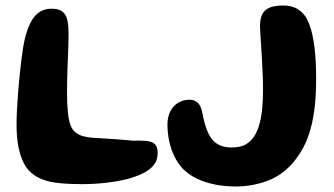

<svg xmlns="http://www.w3.org/2000/svg" viewBox="-20 -639 1209 696"><path d="M165 20.5Q93.5 5.5 66.8 -46.5Q40 -98.5 40 -186Q40 -210 41.5 -240Q43 -270 45.5 -302.5Q48 -335 51.2 -366.2Q54.5 -397.5 57.8 -424Q61 -450.5 64 -468Q76 -538.5 100.5 -573Q125 -607.5 166.5 -607.5Q194 -607.5 207.2 -596.2Q220.5 -585 224.5 -564.8Q228.5 -544.5 228.5 -517Q228.5 -502.5 228 -483.5Q227.5 -464.5 226.8 -443.2Q226 -422 225 -399.2Q224 -376.5 223.5 -354Q223 -331.5 223 -310Q223 -288.5 223.5 -269.5Q225 -232.5 229.5 -207.5Q234 -182.5 245.2 -167.8Q256.5 -153 278.2 -146.2Q300 -139.5 335 -138.5Q373 -136 406.5 -133.8Q440 -131.5 461 -129Q487 -130 505.5 -128.5Q524 -127 534 -122Q543 -117 547.2 -108Q551.5 -99 551.5 -83.5Q551.5 -58 536.8 -40Q522 -22 496.8 -10Q471.5 2 439.5 10.5Q407.5 18.5 364.5 23.5Q321.5 28.5 278.5 28.5Q260.5 28.5 239.5 27.8Q218.5 27 199.2 25.2Q180 23.5 165 20.5ZM836 37Q796.5 37 760.2 30Q724 23 694.2 8.8Q664.5 -5.5 643 -27Q623.5 -48 611 -74.5Q598.5 -101 592.8 -130Q587 -159 587 -187.5Q587 -209 593.2 -225.8Q599.5 -242.5 610.5 -254Q621.5 -265.5 636 -271.5Q650.5 -277.5 667 -277.5Q683.5 -277.5 695 -268.2Q706.5 -259 712 -236.5Q716.5 -213 721.8 -193Q727 -173 735 -156Q747.5 -129.5 768 -117Q788.5 -104.5 818 -104.5Q846.5 -104.5 863.8 -112Q881 -119.5 894.5 -135.5Q909 -153 917.5 -179.2Q926 -205.5 929.8 -239Q933.5 -272.5 933.5 -312Q933.5 -342 932.2 -371Q931 -400 929.5 -426.2Q928 -452.5 926.5 -475.2Q925 -498 923.8 -515.5Q922.5 -533 922.5 -544.5Q922.5 -567.5 929.2 -584.2Q936 -601 954.2 -610Q972.5 -619 1008 -619Q1036 -619 1056 -607.8Q1076 -596.5 1089.5 -576Q1096.5 -564 1102.2 -548.2Q1108 -532.5 1112.5 -512.2Q1117 -492 1120 -467.5Q1123 -443 1124.5 -414.2Q1126 -385.5 1126 -352.5Q1126 -287.5 1119.2 -238.8Q1112.5 -190 1100.5 -154Q1088.5 -118 1072.5 -91.8Q1056.5 -65.5 1038.5 -45Q998.5 -0.5 944.8 18.2Q891 37 836 37Z"/></svg>

Font: Gluten Medium
Style: Regular
Weight: 500
Designer: Tyler Finck
Foundry: Etcetera Type Company
Version: Version 1.300